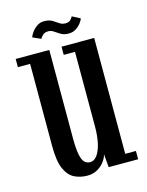

<svg xmlns="http://www.w3.org/2000/svg" viewBox="-102 -707 599 781"><g transform="rotate(-15 197.5 -316.0)"><path d="M168 11Q139 11 114.5 -1Q90 -13 75.2 -45.8Q60.5 -78.5 60.5 -142V-488.5H9V-523H150.5V-151.5Q150.5 -105 155.8 -80.8Q161 -56.5 170.5 -47.8Q180 -39 193.5 -39Q210.5 -39 223.2 -56.5Q236 -74 242.8 -104.5Q249.5 -135 249.5 -173.5V-488.5H202V-523H339.5V-35H384.5V0H260.5L255.5 -56.5Q253.5 -43.5 242.5 -27.8Q231.5 -12 212.8 -0.5Q194 11 168 11ZM245 -567Q225 -567 212 -574.8Q199 -582.5 188.5 -590Q178 -597.5 166 -597.5Q150 -597.5 141.8 -589Q133.5 -580.5 131 -575L96.5 -590.5Q99.5 -599.5 108 -611.5Q116.5 -623.5 129.8 -632.5Q143 -641.5 159.5 -641.5Q180.5 -641.5 193.5 -633.8Q206.5 -626 217.5 -618.2Q228.5 -610.5 242.5 -610.5Q257.5 -610.5 264.2 -618Q271 -625.5 274 -631.5L307.5 -614Q305.5 -606.5 297.2 -595.5Q289 -584.5 275.8 -575.8Q262.5 -567 245 -567Z"/></g></svg>

Font: Imbue Thin 10pt Medium
Style: Regular
Weight: 500
Version: Version 1.102